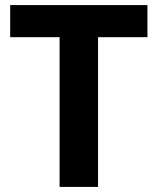

<svg xmlns="http://www.w3.org/2000/svg" viewBox="-20 -827 619 754"><path d="M365 -93V-681H559V-807H20V-681H214V-93Z"/></svg>

Font: Noto Sans Telugu UI
Style: Bold
Weight: 700
Designer: Jelle Bosma - Monotype Design Team
Foundry: Monotype Imaging Inc.
Version: Version 2.005